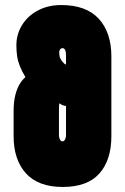

<svg xmlns="http://www.w3.org/2000/svg" viewBox="-20 -730 498 762"><path d="M223 -710Q171 -710 130.5 -688.5Q90 -667 67.5 -630.5Q45 -594 45 -550Q45 -527 48 -507Q51 -487 59 -467Q67 -447 81 -424Q69 -414 58.5 -397Q48 -380 41 -353.5Q34 -327 34 -288V-190Q34 -96 83 -42Q132 12 229 12Q327 12 374.5 -41.5Q422 -95 422 -190V-506Q422 -601 372 -655.5Q322 -710 223 -710ZM242 -510V-474Q238 -475 234.5 -478Q231 -481 228.5 -484.5Q226 -488 224 -490Q221 -495 219 -499Q217 -503 216.5 -507Q216 -511 215.5 -514.5Q215 -518 215 -521Q215 -526 216.5 -530Q218 -534 221 -536.5Q224 -539 228 -539Q233 -539 236 -535.5Q239 -532 240.5 -526Q242 -520 242 -510ZM228 -169Q223 -169 220 -173Q217 -177 215.5 -182.5Q214 -188 214 -194V-302Q214 -310 214.5 -313.5Q215 -317 216 -320Q220 -317 224.5 -314.5Q229 -312 234 -311Q239 -310 242 -309V-194Q242 -188 240.5 -182.5Q239 -177 236 -173Q233 -169 228 -169Z"/></svg>

Font: Advent Pro Black
Style: Regular
Weight: 900
Version: Version 3.000